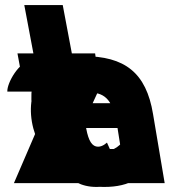

<svg xmlns="http://www.w3.org/2000/svg" viewBox="-20 -724 671 759"><path d="M425 -487H107C55 -482 7 -395 9 -362H191L35 0H489L463 -135H263Z M586 -218C586 -224 584 -234 583 -241C553 -414 436 -502 303 -502C170 -502 82 -386 106 -243C130 -101 257 15 390 15C487 15 561 -22 592 -119L475 -175C443 -135 423 -126 374 -126C336 -126 276 -150 268 -218ZM254 -316C252 -357 277 -387 329 -387C373 -387 409 -363 421 -316Z M112 -513H49L74 -378H137L175 -181C192 -90 240 15 361 15C423 15 466 -17 466 -17L402 -160C402 -160 387 -144 367 -144C343 -144 329 -167 320 -215L289 -378C396 -379 360 -459 355 -513H263L227 -704H76Z M113 -513H50L75 -378H138L176 -181C193 -90 241 15 362 15C424 15 467 -17 467 -17L403 -160C403 -160 388 -144 368 -144C344 -144 330 -167 321 -215L290 -378C397 -379 361 -459 356 -513H264L228 -704H77Z M589 -218C589 -224 587 -234 586 -241C556 -414 439 -502 306 -502C173 -502 85 -386 109 -243C133 -101 260 15 393 15C490 15 564 -22 595 -119L478 -175C446 -135 426 -126 377 -126C339 -126 279 -150 271 -218ZM257 -316C255 -357 280 -387 332 -387C376 -387 412 -363 424 -316Z M306 0 270 -228C255 -322 273 -358 336 -358C399 -358 428 -322 443 -228L479 0H631L585 -273C558 -437 473 -502 309 -502C145 -502 83 -437 110 -273L155 0Z"/></svg>

Font: Poland Can Into
Style: Bold
Weight: 700
Foundry: Cannot Into Space Fonts
Version: Version 0.99